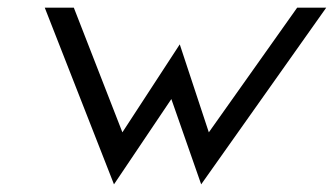

<svg xmlns="http://www.w3.org/2000/svg" viewBox="-20 -471 873 502"><path d="M97 -451 278 11 428 -212 506 11 833 -451H757L526 -125L450 -355L300 -125L173 -451Z"/></svg>

Font: Charger Sport
Style: Obl
Weight: 400
Designer: Jasper
Foundry: Cannot Into Space Fonts
Version: Version 1.1